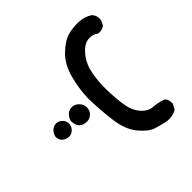

<svg xmlns="http://www.w3.org/2000/svg" viewBox="-111 -244 767 767"><g transform="rotate(45 272.5 139.5)"><path d="M273.4 369.1Q257.8 366.2 247.1 354.5Q236.3 342.8 237.3 328.1Q238.3 313.5 250 302.7Q261.7 292 277.3 293.5Q293 294.9 303.7 308.1Q314.5 321.3 311 336.9Q307.6 352.5 298.3 360.8Q289.1 369.1 273.4 369.1ZM273.4 281.2Q261.7 280.3 248.5 268.6Q235.4 256.8 235.4 239.7Q235.4 222.7 249 209.5Q262.7 196.3 281.2 197.3Q299.8 198.2 311 212.4Q322.3 226.6 318.8 246.1Q315.4 265.6 303.2 273.4Q291 281.2 273.4 281.2ZM258.8 168.9Q200.2 167 147.5 152.3Q94.7 137.7 62.5 104.5Q30.3 71.3 21.5 41Q12.7 10.7 14.6 -21.5Q16.6 -53.7 32.2 -77.1Q49.8 -92.8 73.2 -88.9L92.8 -79.1Q104.5 -65.4 102.5 -43.9Q86.9 -22.5 90.8 2.9Q94.7 28.3 125 52.7Q155.3 77.1 198.2 85Q241.2 92.8 286.1 91.8Q331.1 90.8 371.6 85Q412.1 79.1 437.5 57.6Q462.9 36.1 464.8 7.8Q466.8 -20.5 476.6 -45.9Q490.2 -57.6 511.7 -55.7L533.2 -43.9Q548.8 -18.6 543 16.6Q537.1 42 529.3 66.4Q521.5 90.8 485.4 121.1Q449.2 151.4 386.2 159.2Q323.2 167 258.8 168.9Z"/></g></svg>

Font: JasonHandwriting2
Style: Regular
Weight: 400
Version: Version 1.05.10